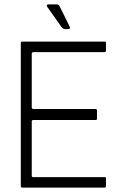

<svg xmlns="http://www.w3.org/2000/svg" viewBox="-20 -857 604 877"><path d="M75 -7V-660Q75 -667 81 -667H458Q464 -667 464 -662V-626Q464 -619 458 -619H134Q125 -619 125 -611V-367Q126 -359 132 -359H416Q423 -359 423 -352V-315Q423 -309 418 -309H133Q125 -309 125 -302V-55Q125 -48 131 -48H456Q464 -48 464 -43V-8Q464 0 458 0H81Q75 0 75 -7ZM260 -735 197 -824Q188 -837 203 -837H238Q249 -837 253 -827L297 -738Q304 -724 290 -724H280Q267 -724 260 -735Z"/></svg>

Font: Vivano Light
Style: Regular
Weight: 300
Designer: Joe Prince, Josias Burgherr
Version: Version 2.064;September 19, 2022;FontCreator 14.0.0.2877 64-